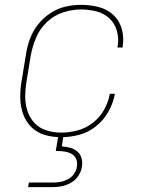

<svg xmlns="http://www.w3.org/2000/svg" viewBox="-20 -558 616 792"><path d="M232 8Q269 8 307 -2Q345 -12 377 -38Q409 -64 428 -98.5Q447 -133 454 -171H433Q427 -137 409.5 -105.5Q392 -74 363 -51.5Q334 -29 300 -20Q266 -11 232 -11Q201 -11 172 -20Q143 -29 123 -50Q103 -71 93.5 -99.5Q84 -128 84 -158.5Q84 -189 89 -220L107 -330Q114 -367 129 -403Q144 -439 173.5 -467Q203 -495 240.5 -507Q278 -519 314 -519Q347 -519 378 -511Q409 -503 431.5 -482Q454 -461 462.5 -429.5Q471 -398 465 -365V-362H486V-366Q492 -403 482.5 -438Q473 -473 447.5 -496.5Q422 -520 387 -529Q352 -538 314 -538Q282 -538 249.5 -530.5Q217 -523 187.5 -503.5Q158 -484 136.5 -456.5Q115 -429 103.5 -397.5Q92 -366 87 -333L69 -223Q63 -189 63.5 -154.5Q64 -120 75 -88.5Q86 -57 109 -34Q132 -11 164.5 -1.5Q197 8 232 8ZM96 214H196Q216 214 235.5 210Q255 206 273.5 195.5Q292 185 303.5 167Q315 149 318 129Q321 112 316.5 95Q312 78 299 67Q286 56 269 51.5Q252 47 235 46L242 0H221L210 65H221Q236 65 251 68Q266 71 278 78.5Q290 86 295 100Q300 114 297 130Q295 145 285.5 159Q276 173 261 181Q246 189 230.5 192Q215 195 199 195H99Z"/></svg>

Font: Iosevka Sparkle Thin Oblique
Style: Regular
Weight: 100
Italic angle: -9°
Designer: Belleve Invis
Foundry: Belleve Invis
Version: Version 4.5.0; ttfautohint (v1.8.3)